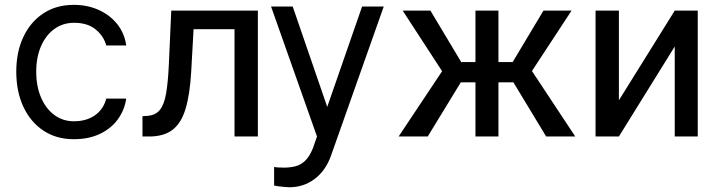

<svg xmlns="http://www.w3.org/2000/svg" viewBox="-20 -573 3002 806"><path d="M509.9 -382.1H426.1Q415.5 -421.5 381.6 -449.4Q347.7 -477.3 291.2 -477.3Q243.6 -477.3 207.7 -451Q171.9 -424.7 152 -378.6Q132.1 -332.4 132.1 -272.7Q132.1 -210.2 152.5 -163.2Q172.9 -116.1 208.6 -90Q244.3 -63.9 289.8 -63.9Q343 -63.9 378.7 -89.1Q414.4 -114.3 426.1 -159.1H509.9Q502.8 -110.8 474.8 -72.3Q446.7 -33.7 399.9 -11.2Q353 11.4 289.8 11.4Q216.6 11.4 162.3 -24.7Q108 -60.7 78.1 -124.8Q48.3 -188.9 48.3 -272.7Q48.3 -354.4 77.9 -417.6Q107.6 -480.8 161.8 -516.7Q215.9 -552.6 289.8 -552.6Q347.3 -552.6 394.5 -531.2Q441.8 -509.9 472.3 -471.6Q502.8 -433.2 509.9 -382.1Z M698.9 -528.4H1062.5V0H964.5V-450.3H792.6L782.7 -272.7Q777 -174 758.3 -114Q739.7 -54 702.9 -27Q666.2 0 606.5 0H578.1V-85.2L598 -86.6Q632.1 -88.8 650.6 -111Q669 -133.2 677.2 -180.2Q685.4 -227.3 688.9 -304Z M1294 48.3 1310.7 0 1117.9 -545.5H1208.8L1353.7 -124.3L1500 -545.5H1590.9L1369.3 81Q1346.9 143.8 1300.6 178.4Q1254.3 213.1 1194.6 213.1Q1187.5 213.1 1174.2 211.8Q1160.9 210.6 1148.3 209Q1135.7 207.4 1130.7 206V127.8Q1133.9 128.9 1143.8 129.8Q1153.8 130.7 1171.9 130.7Q1196 130.7 1218.4 125.5Q1240.8 120.4 1259.9 102.8Q1279.1 85.2 1294 48.3Z M2272.7 0 2135.3 -227.3H2072.4V0H1975.9V-227.3H1914.4L1775.6 0H1653.4L1835.9 -274.1L1670.5 -528.4H1786.9L1916.2 -312.5H1975.9V-528.4H2072.4V-312.5H2132.1L2261.4 -528.4H2379.3L2213.1 -274.9L2394.9 0Z M2578.1 -152 2812.5 -528.4H2909.1V0H2812.5V-377.8L2578.1 0H2480.1V-528.4H2578.1Z"/></svg>

Font: Inter UI
Style: Regular
Weight: 400
Designer: Rasmus Andersson
Foundry: rsms
Version: Version 2.2